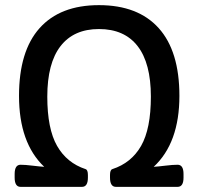

<svg xmlns="http://www.w3.org/2000/svg" viewBox="-20 -727 771 747"><path d="M60 0Q37 0 37 -36V-50Q37 -86 60 -86Q78 -86 106.5 -82.5Q135 -79 152 -78Q54 -171 54 -354Q54 -528 134 -617.5Q214 -707 365 -707Q517 -707 597.5 -617.5Q678 -528 678 -354Q678 -171 578 -78Q595 -79 623.5 -82.5Q652 -86 671 -86Q694 -86 694 -50V-36Q694 0 671 0H431Q408 0 408 -36V-46Q408 -66 417 -69Q491 -93 529 -159.5Q567 -226 567 -351Q567 -481 515.5 -547.5Q464 -614 365 -614Q267 -614 215.5 -547.5Q164 -481 164 -351Q164 -226 202 -159.5Q240 -93 313 -69Q322 -66 322 -46V-36Q322 0 299 0Z"/></svg>

Font: Asap Medium
Style: Regular
Weight: 500
Designer: Pablo Cosgaya
Foundry: Omnibus-Type
Version: Version 3.001; ttfautohint (v1.8.3)